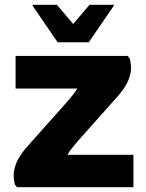

<svg xmlns="http://www.w3.org/2000/svg" viewBox="-20 -780 610 800"><path d="M350 -604 454 -756V-760H353L285 -680L217 -760H116V-756L220 -604ZM261 -135C270 -152 288 -173 304 -192L468 -376C497 -409 526 -449 526 -499C526 -510 524 -521 521 -535L512 -547H45V-411H302C292 -393 274 -373 259 -355L95 -171C66 -138 37 -98 37 -48C37 -37 39 -25 42 -11L51 0H536V-135Z"/></svg>

Font: Kufam Arabic Latin Roman Bold
Style: Regular
Weight: 700
Designer: Wael Morcos & Artur Schmal
Version: Version 1.200;PS 001.200;hotconv 1.0.88;makeotf.lib2.5.64775